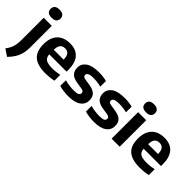

<svg xmlns="http://www.w3.org/2000/svg" viewBox="10 -1680 2803 2803"><g transform="rotate(45 1411.0 -279.0)"><path d="M89.5 235.5 -16 165Q28.5 108.5 46.5 50.5Q64.5 -7.5 64.5 -88V-547H231V-94.5Q231 0 199.2 78.2Q167.5 156.5 89.5 235.5ZM145 -628Q93 -628 68 -649.5Q43 -671 43 -711Q43 -751 68 -772.8Q93 -794.5 145 -794.5Q197 -794.5 222 -772.8Q247 -751 247 -711Q247 -671 222 -649.5Q197 -628 145 -628Z M653.5 10.5Q489.5 10.5 411.8 -57.5Q334 -125.5 334 -273Q334 -407.5 404 -481.5Q474 -555.5 604 -555.5Q728 -555.5 792.5 -480.8Q857 -406 857 -267.5V-226.5H499Q503 -164 542 -137.8Q581 -111.5 678 -111.5Q711.5 -111.5 749.2 -116.2Q787 -121 824.5 -128.5V-8Q777.5 2 735.5 6.2Q693.5 10.5 653.5 10.5ZM601.5 -452.5Q552.5 -452.5 526.2 -422Q500 -391.5 498.5 -320H702.5Q701 -391 675.8 -421.8Q650.5 -452.5 601.5 -452.5Z M1130 10.5Q1078.5 10.5 1029.5 4.2Q980.5 -2 938.5 -14.5V-131.5Q1027.5 -106 1128 -106Q1187.5 -106 1211 -120Q1234.5 -134 1234.5 -159.5Q1234.5 -179 1223.2 -189.5Q1212 -200 1181.5 -205.5L1083.5 -221Q998.5 -234.5 961.8 -274.2Q925 -314 925 -379Q925 -458.5 991.8 -507Q1058.5 -555.5 1200.5 -555.5Q1243 -555.5 1285.2 -550.5Q1327.5 -545.5 1359.5 -536.5V-419.5Q1326 -428.5 1285.2 -434Q1244.5 -439.5 1203.5 -439.5Q1154 -439.5 1127.5 -432Q1101 -424.5 1091 -412Q1081 -399.5 1081 -384.5Q1081 -367.5 1092 -356.5Q1103 -345.5 1133 -340L1231 -324.5Q1309 -312 1349.5 -276.2Q1390 -240.5 1390 -166.5Q1390 -84 1323 -36.8Q1256 10.5 1130 10.5Z M1660 10.5Q1608.5 10.5 1559.5 4.2Q1510.5 -2 1468.5 -14.5V-131.5Q1557.5 -106 1658 -106Q1717.5 -106 1741 -120Q1764.5 -134 1764.5 -159.5Q1764.5 -179 1753.2 -189.5Q1742 -200 1711.5 -205.5L1613.5 -221Q1528.5 -234.5 1491.8 -274.2Q1455 -314 1455 -379Q1455 -458.5 1521.8 -507Q1588.5 -555.5 1730.5 -555.5Q1773 -555.5 1815.2 -550.5Q1857.5 -545.5 1889.5 -536.5V-419.5Q1856 -428.5 1815.2 -434Q1774.5 -439.5 1733.5 -439.5Q1684 -439.5 1657.5 -432Q1631 -424.5 1621 -412Q1611 -399.5 1611 -384.5Q1611 -367.5 1622 -356.5Q1633 -345.5 1663 -340L1761 -324.5Q1839 -312 1879.5 -276.2Q1920 -240.5 1920 -166.5Q1920 -84 1853 -36.8Q1786 10.5 1660 10.5Z M2013.5 0V-547H2180V0ZM2097 -626.5Q2045 -626.5 2020 -648Q1995 -669.5 1995 -709.5Q1995 -749.5 2020 -771.2Q2045 -793 2097 -793Q2149 -793 2174 -771.2Q2199 -749.5 2199 -709.5Q2199 -669.5 2174 -648Q2149 -626.5 2097 -626.5Z M2602.5 10.5Q2438.5 10.5 2360.8 -57.5Q2283 -125.5 2283 -273Q2283 -407.5 2353 -481.5Q2423 -555.5 2553 -555.5Q2677 -555.5 2741.5 -480.8Q2806 -406 2806 -267.5V-226.5H2448Q2452 -164 2491 -137.8Q2530 -111.5 2627 -111.5Q2660.5 -111.5 2698.2 -116.2Q2736 -121 2773.5 -128.5V-8Q2726.5 2 2684.5 6.2Q2642.5 10.5 2602.5 10.5ZM2550.5 -452.5Q2501.5 -452.5 2475.2 -422Q2449 -391.5 2447.5 -320H2651.5Q2650 -391 2624.8 -421.8Q2599.5 -452.5 2550.5 -452.5Z"/></g></svg>

Font: Encode Sans SmExp
Style: Bold
Weight: 700
Width: 6
Designer: Multiple Designers
Foundry: Impallari Type
Version: Version 3.002; ttfautohint (v1.8.3) -l 8 -r 50 -G 200 -x 14 